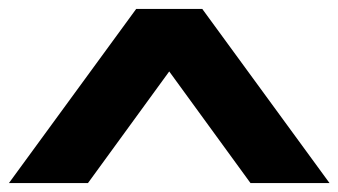

<svg xmlns="http://www.w3.org/2000/svg" viewBox="-20 -720 758 430"><path d="M0 -310 285 -700H433L718 -310H541L359 -560L177 -310Z"/></svg>

Font: Stalin One
Style: Regular
Weight: 400
Designer: Jovanny Lemonad
Foundry: Alexey Maslov, Jovanny Lemonad
Version: Version 3.002; ttfautohint (v0.91) -l 8 -r 50 -G 200 -x 0 -w